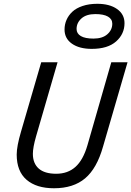

<svg xmlns="http://www.w3.org/2000/svg" viewBox="-20 -986 698 1021"><path d="M467.8 -726.1Q401.9 -726.1 362.5 -753.7Q323.2 -781.2 323.2 -829.1Q323.2 -856 333.7 -880.1Q344.2 -904.3 364.7 -923.6Q385.3 -942.9 419.4 -954.3Q453.6 -965.8 497.1 -965.8Q563 -965.8 602.5 -938Q642.1 -910.2 642.1 -862.8Q642.1 -805.2 597.4 -765.6Q552.7 -726.1 467.8 -726.1ZM477.1 -780.8Q524.9 -780.8 551 -804Q577.1 -827.1 577.1 -859.9Q577.1 -884.3 554.2 -897.7Q531.2 -911.1 486.8 -911.1Q439 -911.1 413.1 -887.9Q387.2 -864.7 387.2 -832Q387.2 -807.6 409.9 -794.2Q432.6 -780.8 477.1 -780.8ZM444.8 -212.9 571.8 -654.8H658.2L527.8 -206.1Q495.1 -90.3 432.6 -37.6Q370.1 15.1 267.1 15.1Q173.8 15.1 121.3 -30Q68.8 -75.2 68.8 -164.1Q68.8 -208 91.8 -286.1L199.2 -654.8H286.1L171.9 -261.2Q154.8 -201.7 154.8 -168Q154.8 -117.2 186 -89.6Q217.3 -62 278.8 -62Q340.3 -62 381.1 -98.4Q421.9 -134.8 444.8 -212.9Z"/></svg>

Font: IntelOne Mono
Style: Italic
Weight: 400
Italic angle: -16°
Designer: Fred Shallcrass
Foundry: Frere-Jones Type LLC
Version: Version 1.200;hotconv 1.1.0;makeotfexe 2.6.0;FJTRelease1.2